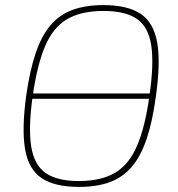

<svg xmlns="http://www.w3.org/2000/svg" viewBox="-20 -722 700 754"><path d="M97 -334V-355H580V-334ZM386 -702Q481 -702 532.5 -667.5Q584 -633 597.5 -554Q611 -475 592 -343Q579 -245 556 -177Q533 -109 498 -67.5Q463 -26 412 -7Q361 12 290 12Q195 12 143.5 -22.5Q92 -57 78.5 -136Q65 -215 83 -347Q97 -445 120 -513Q143 -581 178 -622.5Q213 -664 264.5 -683Q316 -702 386 -702ZM386 -679Q299 -679 244 -647Q189 -615 157.5 -541.5Q126 -468 108 -343Q91 -220 102.5 -147Q114 -74 159.5 -42.5Q205 -11 289 -11Q376 -11 431 -43Q486 -75 518 -149Q550 -223 567 -347Q585 -471 574 -543.5Q563 -616 518 -647.5Q473 -679 386 -679Z"/></svg>

Font: Exo 2 Thin
Style: Italic
Weight: 250
Italic angle: -8°
Designer: Natanael Gama
Foundry: Natanael Gama
Version: Version 2.010